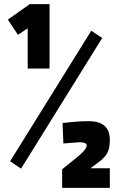

<svg xmlns="http://www.w3.org/2000/svg" viewBox="-20 -810 582 930"><path d="M220 -790V-478H114V-673L67 -641L18 -715L124 -790ZM29 -29 422 -661 475 -626 82 7ZM512 100H281V10L354 -49Q400 -86 400 -106Q400 -121 363 -121L287 -115L283 -214Q356 -223 409 -223Q462 -223 487 -200Q512 -177 512 -133.5Q512 -90 499 -67.5Q486 -45 456 -23L418 5H512Z"/></svg>

Font: Titillium Web[RUS by Daymarius]
Style: Bold
Weight: 700
Designer: Cyrillization by Daymarius
Foundry: Cyrillization by Daymarius
Version: Version 1.002 September 11, 2018